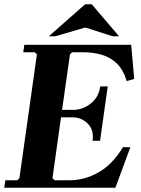

<svg xmlns="http://www.w3.org/2000/svg" viewBox="-23 -880 662 900"><path d="M553 -190H588L518 0H-3L2 -35H58L68 -45L150 -625L140 -635H86L91 -670H592L606 -510L571 -500Q555 -553 525 -582Q495 -611 455 -623Q415 -635 367 -635H315L305 -625L268 -365H321Q364 -365 402 -394.5Q440 -424 447 -475H482L446 -220H411Q418 -271 388.5 -300.5Q359 -330 316 -330H263L223 -45L233 -35H303Q375 -35 440.5 -73Q506 -111 553 -190ZM505 -710 377 -751 236 -710H206L376 -860H407L535 -710Z"/></svg>

Font: Brygada 1918
Style: Bold Italic
Weight: 700
Italic angle: -8°
Designer: Mateusz Machalski | Borys Kosmynka | Przemek Hoffer
Foundry: NIEPODLEGLA 2018
Version: Version 3.006